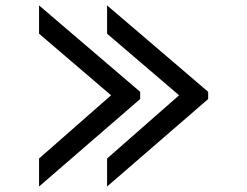

<svg xmlns="http://www.w3.org/2000/svg" viewBox="-20 -805 905 703"><path d="M123 -681.6 386.7 -456.1 123 -224.6V-122.1L493.2 -442.4V-468.8L123 -785.2ZM372.1 -681.6 635.7 -456.1 372.1 -224.6V-122.1L742.2 -442.4V-468.8L372.1 -785.2Z"/></svg>

Font: OCR-B
Style: Regular
Weight: 400
Version: 1.1